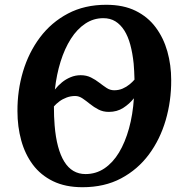

<svg xmlns="http://www.w3.org/2000/svg" viewBox="-20 -773 763 803"><path d="M325 10Q253.5 10 201.8 -15.2Q150 -40.5 117.2 -84.5Q84.5 -128.5 68.8 -185.8Q53 -243 53 -308Q52.5 -394 76.2 -473.8Q100 -553.5 147.2 -616.5Q194.5 -679.5 264 -716.2Q333.5 -753 424.5 -753Q496 -753 547.2 -727.8Q598.5 -702.5 631.2 -658.5Q664 -614.5 680 -557.8Q696 -501 696 -438Q696.5 -351 673 -270.5Q649.5 -190 602.8 -127Q556 -64 486.5 -27Q417 10 325 10ZM337.5 -45Q381.5 -45 416.8 -68.8Q452 -92.5 477.8 -135.2Q503.5 -178 519.5 -235.8Q535.5 -293.5 540 -362Q521.5 -338.5 495.5 -321.8Q469.5 -305 435 -305Q411 -305 391.8 -315Q372.5 -325 356.5 -338Q340.5 -351 325.5 -361.2Q310.5 -371.5 294.5 -371.5Q275.5 -371.5 258.8 -365.2Q242 -359 228.5 -349Q215 -339 205.5 -328Q205.5 -306.5 206.2 -286.5Q207 -266.5 208.5 -248.5Q212.5 -198.5 222.8 -160.5Q233 -122.5 249 -96.8Q265 -71 287.2 -58Q309.5 -45 337.5 -45ZM457.5 -395.5Q477 -395.5 493 -402.5Q509 -409.5 521.5 -419.8Q534 -430 542.5 -440Q542 -458 541.2 -474.8Q540.5 -491.5 539 -507Q534.5 -550.5 525 -585.8Q515.5 -621 499.8 -645.8Q484 -670.5 462.5 -683.8Q441 -697 412 -697Q371 -697 336.8 -674.2Q302.5 -651.5 276.5 -610.8Q250.5 -570 233.5 -515.8Q216.5 -461.5 209.5 -398.5Q222.5 -415 239 -428.5Q255.5 -442 275.5 -450.2Q295.5 -458.5 317.5 -458.5Q341.5 -458.5 360.5 -449Q379.5 -439.5 395.2 -427.2Q411 -415 425.8 -405.2Q440.5 -395.5 457.5 -395.5Z"/></svg>

Font: Merriweather 24pt
Style: Bold Italic
Weight: 700
Italic angle: -7.8°
Designer: Eben Sorkin
Foundry: Eben Sorkin
Version: Version 2.101